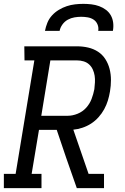

<svg xmlns="http://www.w3.org/2000/svg" viewBox="-30 -975 650 995"><path d="M-10 0V-74H51L148 -662H97L96 -735H369Q399 -735 427 -728.5Q455 -722 478 -707Q501 -692 516 -668.5Q531 -645 538 -617.5Q545 -590 545 -560.5Q545 -531 540 -501Q536 -477 529 -454Q522 -431 510 -409Q498 -387 480.5 -367.5Q463 -348 442 -334.5Q421 -321 397 -313Q373 -305 350 -303L429 -74H509V0H368L313 -157L264 -302H172L134 -74H185V0ZM184 -375H321Q346 -375 372 -385.5Q398 -396 416.5 -416.5Q435 -437 444.5 -462Q454 -487 459 -513Q461 -530 462 -548Q463 -566 460.5 -582.5Q458 -599 451 -614.5Q444 -630 432 -641Q420 -652 403.5 -657Q387 -662 369 -662H231ZM203 -815Q207 -836 215.5 -857Q224 -878 239.5 -895Q255 -912 275 -924Q295 -936 316 -943Q337 -950 359 -952.5Q381 -955 402 -955Q423 -955 444 -952.5Q465 -950 484 -943Q503 -936 519 -924Q535 -912 544.5 -895Q554 -878 556.5 -857Q559 -836 555 -815H479Q482 -832 475.5 -848Q469 -864 455.5 -873Q442 -882 425 -885Q408 -888 391 -888Q374 -888 356 -885Q338 -882 321.5 -873Q305 -864 293.5 -848Q282 -832 279 -815Z"/></svg>

Font: Iosevka Plex Etoile
Style: Italic
Weight: 400
Italic angle: -9°
Designer: Belleve Invis
Foundry: Belleve Invis
Version: Version 25.1.1; ttfautohint (v1.8.4)